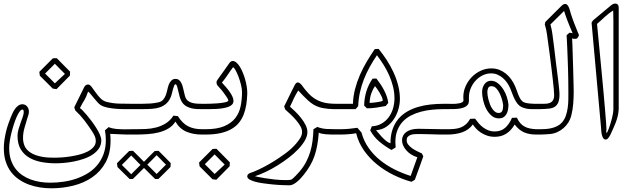

<svg xmlns="http://www.w3.org/2000/svg" viewBox="-20 -749 3476 1054"><path d="M702.6 -149.9Q686.5 -149.9 663.3 -149.9Q640.1 -149.9 616 -151.9Q591.8 -153.8 569.3 -158.4Q546.9 -163.1 532.2 -172.4Q524.9 -176.8 514.9 -188Q504.9 -199.2 494.9 -211.4Q484.9 -223.6 476.3 -233.9Q467.8 -244.1 463.4 -246.1Q457.5 -228.5 452.9 -218.3Q448.2 -208 443.4 -199.7Q438.5 -191.4 432.6 -181.9Q426.8 -172.4 418.5 -155.3Q422.4 -154.3 432.4 -144Q442.4 -133.8 455.6 -118.4Q468.8 -103 482.9 -84Q497.1 -64.9 509 -45.9Q521 -26.9 528.6 -9.3Q536.1 8.3 536.1 21Q536.1 46.9 522.9 66.2Q509.8 85.4 488.3 99.6Q466.8 113.8 439.7 123Q412.6 132.3 384.8 137.7Q356.9 143.1 331.1 145.3Q305.2 147.5 286.1 147.5Q247.1 147.5 209.5 140.9Q171.9 134.3 142.1 117.4Q112.3 100.6 94.2 71.3Q76.2 42 76.2 -3.4Q76.2 -20.5 81.5 -39.1Q86.9 -57.6 93.3 -75Q99.6 -92.3 105 -107.9Q110.4 -123.5 110.4 -134.8Q110.4 -139.6 109.1 -143.6Q107.9 -147.5 102.5 -147.5Q95.7 -147.5 87.6 -136.5Q79.6 -125.5 71.5 -107.4Q63.5 -89.4 56.2 -66.7Q48.8 -43.9 43 -20.5Q37.1 2.9 33.7 24.9Q30.3 46.9 30.3 63.5Q30.3 99.6 39.6 127.7Q48.8 155.8 64.9 177Q81.1 198.2 102.8 212.9Q124.5 227.5 149.4 236.6Q174.3 245.6 201.4 249.8Q228.5 253.9 254.9 253.9Q292 253.9 329.1 248.5Q366.2 243.2 400.4 231.2Q434.6 219.2 463.9 200.9Q493.2 182.6 514.6 156.5Q536.1 130.4 548.6 96.4Q561 62.5 561 20Q561 -6.3 556.2 -33.7L576.7 -51.3Q593.8 -43.5 616.7 -41.3Q639.6 -39.1 663.1 -39.1Q673.8 -39.1 683.6 -39.3Q693.4 -39.6 702.6 -39.6H717.3Q724.6 -39.6 728.3 -34.9Q731.9 -30.3 731.9 -24.9Q731.9 -19.5 728.3 -14.9Q724.6 -10.3 717.3 -10.3H702.6Q698.2 -10.3 692.4 -10.3Q686.5 -10.3 674.1 -10.5Q661.6 -10.7 640.6 -11.7Q619.6 -12.7 585 -14.2Q585.9 -4.4 586.4 4.9Q586.9 14.2 586.9 23.4Q586.9 93.3 559.6 142.8Q532.2 192.4 486.8 223.9Q441.4 255.4 382.8 270Q324.2 284.7 261.7 284.7Q230.5 284.7 199 279.8Q167.5 274.9 138.4 264.2Q109.4 253.4 84.2 236.3Q59.1 219.2 40.5 194.8Q22 170.4 11.5 138.2Q1 106 1 64.9Q1 43 4.2 20.5Q7.3 -2 12.5 -23.7Q17.6 -45.4 24.7 -66.4Q31.7 -87.4 39.6 -106.4Q43.9 -116.7 49.6 -128.9Q55.2 -141.1 62.7 -151.6Q70.3 -162.1 80.6 -169.4Q90.8 -176.8 104 -176.8Q120.1 -175.8 129.4 -163.8Q138.7 -151.9 138.7 -136.2Q138.7 -126.5 135.7 -117.7Q132.8 -108.9 129.9 -99.6Q122.6 -75.7 114.5 -47.4Q106.4 -19 106.4 8.8Q106.4 31.2 114.7 51.5Q123 71.8 145 86.9Q159.7 97.2 177.2 103Q194.8 108.9 213.4 112.1Q231.9 115.2 250.2 116Q268.6 116.7 284.7 116.7Q297.4 116.7 318.6 115.2Q339.8 113.8 364.5 110.1Q389.2 106.4 414.3 100.1Q439.5 93.8 459.7 83.5Q480 73.2 492.9 58.8Q505.9 44.4 505.9 24.9Q505.9 10.7 500.2 -1.7Q494.6 -14.2 486.3 -26.9Q465.8 -58.6 443.4 -87.9Q420.9 -117.2 393.1 -143.1Q391.6 -147 390.4 -151.4Q389.2 -155.8 387.7 -160.2L441.9 -270Q445.3 -276.9 450.7 -281Q456.1 -285.2 462.9 -285.2Q473.1 -285.2 482.9 -272.2Q492.7 -259.3 504.2 -242.7Q515.6 -226.1 530.3 -210.7Q544.9 -195.3 564.5 -189.9Q598.6 -181.2 633.3 -180.2Q668 -179.2 702.6 -179.2H717.3Q724.6 -179.2 728.3 -174.6Q731.9 -169.9 731.9 -164.6Q731.9 -159.2 728.3 -154.5Q724.6 -149.9 717.3 -149.9ZM363.8 -334Q345.2 -315.4 327.1 -296.9Q309.1 -278.3 290.5 -259.8Q285.2 -260.7 280 -261.2Q274.9 -261.7 269.5 -262.7Q233.9 -297.9 198.7 -333.5Q197.8 -338.9 197.3 -344Q196.8 -349.1 195.8 -354.5Q214.4 -373 232.9 -391.6Q251.5 -410.2 270 -428.7Q275.4 -429.2 280.8 -429.4Q286.1 -429.7 291.5 -429.7Q310.1 -411.1 328.1 -392.6Q346.2 -374 364.7 -355.5ZM336.4 -343.3Q328.6 -351.1 322 -357.7Q315.4 -364.3 308.8 -370.8Q302.2 -377.4 295.7 -384.3Q289.1 -391.1 281.2 -398.9L227.5 -345.2Q241.2 -332 254.4 -318.6Q267.6 -305.2 281.2 -291.5Z M1088.4 -10.3Q1041 -10.3 1003.7 -25.9Q966.3 -41.5 942.9 -81.5Q928.2 -57.6 904.3 -43.5Q880.4 -29.3 850.8 -22Q821.3 -14.6 788.3 -12.5Q755.4 -10.3 722.2 -10.3H707.5Q700.2 -10.3 696.5 -14.9Q692.9 -19.5 692.9 -24.9Q692.9 -30.3 696.5 -34.9Q700.2 -39.6 707.5 -39.6H722.2Q750 -39.6 779.3 -40.8Q808.6 -42 836.4 -49.1Q864.3 -56.2 889.2 -71.3Q914.1 -86.4 932.1 -114.3Q938.5 -113.3 944.3 -112.8Q950.2 -112.3 956.5 -111.3Q968.8 -91.8 982.7 -77.9Q996.6 -64 1012.9 -55.7Q1029.3 -47.4 1048.3 -43.5Q1067.4 -39.6 1090.3 -39.6H1103Q1110.4 -39.6 1114 -34.9Q1117.7 -30.3 1117.7 -24.9Q1117.7 -19.5 1114 -14.9Q1110.4 -10.3 1103 -10.3ZM1088.4 -149.9Q1076.7 -149.9 1061.8 -150.4Q1046.9 -150.9 1031.5 -154.5Q1016.1 -158.2 1002.4 -166Q988.8 -173.8 979 -188.5Q971.2 -200.2 966.8 -216.3Q962.4 -232.4 959 -247.6Q955.6 -262.7 952.4 -273.9Q949.2 -285.2 943.8 -286.6Q939.5 -286.6 936 -278.6Q932.6 -270.5 929.7 -259.8Q926.8 -249 924.3 -238.5Q921.9 -228 919.9 -222.7Q910.6 -197.3 895.3 -182.6Q879.9 -168 859.4 -160.6Q838.9 -153.3 814 -151.6Q789.1 -149.9 760.3 -149.9H722.2H707.5Q700.2 -149.9 696.5 -154.5Q692.9 -159.2 692.9 -164.6Q692.9 -169.9 696.5 -174.6Q700.2 -179.2 707.5 -179.2H722.2H759.3Q782.7 -179.2 804.7 -180.7Q826.7 -182.1 851.1 -187.5Q867.2 -191.4 876.2 -202.4Q885.3 -213.4 890.4 -227.5Q895.5 -241.7 898.7 -256.8Q901.9 -272 906.2 -283.7Q910.6 -295.9 919.9 -305.9Q929.2 -315.9 942.9 -315.9Q955.1 -315.9 962.6 -309.8Q970.2 -303.7 975.3 -293.7Q980.5 -283.7 983.6 -271.2Q986.8 -258.8 989.5 -246.6Q992.2 -234.4 995.1 -223.4Q998 -212.4 1002.9 -205.1Q1008.8 -196.3 1018.1 -191.2Q1027.3 -186 1038.6 -183.3Q1049.8 -180.7 1062.7 -179.9Q1075.7 -179.2 1088.4 -179.2H1103Q1110.4 -179.2 1114 -174.6Q1117.7 -169.9 1117.7 -164.6Q1117.7 -159.2 1114 -154.5Q1110.4 -149.9 1103 -149.9ZM916 167.5Q899.4 184.1 883.1 200.4Q866.7 216.8 849.6 233.4Q845.2 233.4 840.8 233.6Q836.4 233.9 832 233.9Q814.9 217.3 798.6 200.9Q782.2 184.6 765.6 168Q764.6 162.6 764.2 157.5Q763.7 152.3 762.7 147Q779.3 129.9 795.9 113.3Q812.5 96.7 829.1 80.1Q834.5 79.6 839.8 79.3Q845.2 79.1 850.6 79.1Q867.7 95.7 884 112.3Q900.4 128.9 917 146ZM891.1 154.8Q883.3 147.5 877.2 141.1Q871.1 134.8 865.5 128.9Q859.9 123 853.8 116.9Q847.7 110.8 839.8 103Q827.1 116.2 814.2 129.2Q801.3 142.1 788.6 154.8Q801.3 167.5 814.2 180.4Q827.1 193.4 839.8 206.1ZM775.9 167.5Q759.3 184.1 742.9 200.4Q726.6 216.8 709.5 233.4Q705.1 233.4 700.7 233.6Q696.3 233.9 691.9 233.9Q674.8 217.3 658.2 200.9Q641.6 184.6 625 168Q624 162.6 623.5 157.5Q623 152.3 622.1 147Q639.2 129.9 655.5 113.3Q671.9 96.7 689 80.1Q694.3 79.6 699.7 79.3Q705.1 79.1 710.4 79.1Q727.5 95.7 743.9 112.3Q760.3 128.9 776.9 146ZM751.5 156.2Q743.7 148.9 737.5 142.6Q731.4 136.2 725.8 130.4Q720.2 124.5 714.1 118.4Q708 112.3 700.2 104.5Q687.5 117.7 674.6 130.6Q661.6 143.6 648.9 156.2Q661.6 168.9 674.6 181.9Q687.5 194.8 700.2 207.5Z M1093.3 -179.2H1107.9Q1117.2 -179.2 1135.3 -179.7Q1153.3 -180.2 1172.6 -181.6Q1191.9 -183.1 1208.7 -186Q1225.6 -189 1232.4 -193.8L1232.9 -194.3Q1232.9 -194.8 1233.2 -195.3Q1233.4 -195.8 1233.4 -196.3Q1233.4 -202.1 1228.3 -210.2Q1223.1 -218.3 1220.7 -221.7Q1212.9 -232.9 1204.6 -244.1Q1196.3 -255.4 1186.5 -265.6Q1180.2 -272.5 1174.3 -279.5Q1168.5 -286.6 1168.5 -295.9Q1168.5 -300.8 1170.4 -305.2Q1172.4 -309.6 1175.3 -313Q1191.4 -335.4 1207.3 -357.7Q1223.1 -379.9 1238.8 -402.3Q1247.1 -414.1 1257.8 -414.1Q1268.1 -414.1 1278.1 -405.3Q1288.1 -396.5 1296.9 -382.3Q1305.7 -368.2 1313.2 -349.6Q1320.8 -331.1 1326.2 -311.8Q1331.5 -292.5 1334.5 -273.4Q1337.4 -254.4 1337.4 -239.3V-234.4Q1336.4 -202.6 1331.8 -173.6Q1327.1 -144.5 1317.4 -119.6Q1307.6 -94.7 1291.3 -74.7Q1274.9 -54.7 1249.8 -40.3Q1224.6 -25.9 1189.7 -18.1Q1154.8 -10.3 1107.9 -10.3H1093.3Q1085.9 -10.3 1082.3 -14.9Q1078.6 -19.5 1078.6 -24.9Q1078.6 -30.3 1082.3 -34.9Q1085.9 -39.6 1093.3 -39.6H1107.9Q1171.4 -39.6 1210.7 -56.2Q1250 -72.8 1271.7 -100.8Q1293.5 -128.9 1301 -166Q1308.6 -203.1 1308.6 -244.1Q1308.6 -260.3 1303 -283.4Q1297.4 -306.6 1289.3 -327.9Q1281.2 -349.1 1272.7 -364.3Q1264.2 -379.4 1258.8 -379.4Q1250 -367.7 1242.9 -357.4Q1235.8 -347.2 1229 -336.9Q1222.2 -326.7 1214.8 -316.7Q1207.5 -306.6 1198.2 -295.4Q1208.5 -284.7 1219.7 -271.7Q1231 -258.8 1240.2 -245.6Q1249.5 -232.4 1255.6 -219.5Q1261.7 -206.5 1261.7 -195.3Q1261.7 -183.1 1253.9 -175Q1246.1 -167 1232.7 -162.1Q1219.2 -157.2 1201.9 -154.5Q1184.6 -151.9 1166 -150.9Q1147.5 -149.9 1128.4 -149.9Q1109.4 -149.9 1093.3 -149.9Q1085.9 -149.9 1082.3 -154.5Q1078.6 -159.2 1078.6 -164.6Q1078.6 -169.9 1082.3 -174.6Q1085.9 -179.2 1093.3 -179.2ZM1240.7 163.6Q1222.2 182.1 1204.1 200.7Q1186 219.2 1167.5 237.8Q1162.1 236.8 1157 236.3Q1151.9 235.8 1146.5 234.9Q1110.8 199.7 1075.7 164.1Q1074.7 158.7 1074.2 153.6Q1073.7 148.4 1072.8 143.1Q1091.3 124.5 1109.9 106Q1128.4 87.4 1147 68.8Q1152.3 68.4 1157.7 68.1Q1163.1 67.9 1168.5 67.9Q1187 86.4 1205.1 105Q1223.1 123.5 1241.7 142.1ZM1213.4 154.3Q1205.6 146.5 1199 139.9Q1192.4 133.3 1185.8 126.7Q1179.2 120.1 1172.6 113.3Q1166 106.4 1158.2 98.6L1104.5 152.3Q1118.2 165.5 1131.3 179Q1144.5 192.4 1158.2 206.1Z M1826.7 -149.9Q1817.4 -149.9 1805.9 -150.1Q1794.4 -150.4 1782 -151.6Q1769.5 -152.8 1756.6 -155Q1743.7 -157.2 1731 -161.1Q1713.4 -167 1699.2 -176Q1685.1 -185.1 1671.9 -196.8Q1658.7 -208.5 1645.5 -222.4Q1632.3 -236.3 1617.2 -252.4Q1609.4 -239.7 1603.5 -229.2Q1597.7 -218.8 1593 -208.7Q1588.4 -198.7 1583.5 -187.7Q1578.6 -176.8 1571.8 -163.6Q1585.9 -151.4 1602.5 -135Q1619.1 -118.7 1633.5 -100.3Q1647.9 -82 1657.7 -62.3Q1667.5 -42.5 1667.5 -23.4Q1667.5 -2 1653.8 22Q1640.1 45.9 1617.4 69.8Q1594.7 93.8 1564.9 116.7Q1535.2 139.6 1503.2 159.4Q1471.2 179.2 1439.2 194.3Q1407.2 209.5 1379.4 218.3Q1378.9 218.3 1393.8 221.7Q1408.7 225.1 1432.9 229Q1457 232.9 1487.5 236.3Q1518.1 239.7 1549.3 239.7Q1557.1 239.7 1564 239.3Q1570.8 238.8 1576.2 237.8Q1580.1 237.3 1587.4 231Q1594.7 224.6 1602.1 217Q1609.4 209.5 1615.5 202.6Q1621.6 195.8 1623 194.3Q1645 168.9 1659.7 141.4Q1674.3 113.8 1683.1 84.5Q1691.9 55.2 1695.8 23.9Q1699.7 -7.3 1700.7 -39.6Q1706.1 -43 1711.2 -45.9Q1716.3 -48.8 1721.7 -52.2Q1747.1 -42.5 1773.4 -41Q1799.8 -39.6 1826.7 -39.6H1841.3Q1848.6 -39.6 1852.3 -34.9Q1856 -30.3 1856 -24.9Q1856 -19.5 1852.3 -14.9Q1848.6 -10.3 1841.3 -10.3H1826.7Q1812 -10.3 1796.6 -10.5Q1781.2 -10.7 1768.1 -12Q1754.9 -13.2 1744.9 -15.4Q1734.9 -17.6 1730 -21Q1727.1 17.6 1721.4 48.8Q1715.8 80.1 1706.3 107.4Q1696.8 134.8 1682.4 159.7Q1668 184.6 1647 210.9Q1640.1 219.7 1630.9 229.7Q1621.6 239.7 1611.3 248.3Q1601.1 256.8 1590.3 262.5Q1579.6 268.1 1569.8 268.1Q1510.7 268.1 1451.2 260.7Q1439 259.3 1419.7 256.6Q1400.4 253.9 1382.1 249Q1363.8 244.1 1350.6 236.8Q1337.4 229.5 1337.4 219.2Q1337.4 212.9 1340.8 209Q1344.2 205.1 1349.4 202.4Q1354.5 199.7 1360.4 198Q1366.2 196.3 1371.1 194.3Q1401.4 182.1 1429.7 167Q1458 151.9 1485.8 134.8Q1517.6 114.7 1548.6 91.8Q1579.6 68.8 1604.5 40.5Q1616.7 26.4 1627.4 10Q1638.2 -6.3 1638.2 -25.4Q1638.2 -40 1628.9 -56.4Q1619.6 -72.8 1605.7 -89.1Q1591.8 -105.5 1575.4 -120.8Q1559.1 -136.2 1545.4 -148.4Q1543.9 -152.3 1542.7 -156.7Q1541.5 -161.1 1540 -165.5Q1542.5 -169.9 1546.9 -179Q1551.3 -188 1556.9 -199.2Q1562.5 -210.4 1568.6 -223.1Q1574.7 -235.8 1580.3 -247.1Q1585.9 -258.3 1590.6 -267.3Q1595.2 -276.4 1597.2 -280.8Q1601.1 -289.1 1605.7 -292.7Q1610.4 -296.4 1614.7 -296.4Q1620.6 -296.4 1626.2 -292Q1631.8 -287.6 1636.7 -281.5Q1641.6 -275.4 1646 -269Q1650.4 -262.7 1653.8 -258.8L1672.9 -236.8Q1689 -219.2 1706.3 -208.3Q1723.6 -197.3 1742.4 -190.7Q1761.2 -184.1 1782.2 -181.6Q1803.2 -179.2 1826.7 -179.2H1841.3Q1848.6 -179.2 1852.3 -174.6Q1856 -169.9 1856 -164.6Q1856 -159.2 1852.3 -154.5Q1848.6 -149.9 1841.3 -149.9Z M2081.1 -195.8Q2081.1 -205.6 2075.7 -217.5Q2070.3 -229.5 2063.5 -241Q2056.6 -252.4 2049.6 -262Q2042.5 -271.5 2038.6 -276.4Q2027.8 -261.2 2019.3 -239Q2010.7 -216.8 2008.8 -184.1Q2019.5 -184.6 2026.6 -185.3Q2033.7 -186 2039.8 -186.8Q2045.9 -187.5 2053 -188.7Q2060.1 -189.9 2070.8 -191.9ZM2415 -10.3Q2401.9 -10.3 2385 -10.7Q2368.2 -11.2 2349.4 -11.7Q2330.6 -12.2 2310.8 -12.7Q2291 -13.2 2272 -13.2Q2262.2 -13.2 2251.7 -12.2Q2241.2 -11.2 2232.4 -7.6Q2223.6 -3.9 2218 2.7Q2212.4 9.3 2212.4 20.5Q2212.4 34.2 2221.7 45.7Q2231 57.1 2244.1 66.2Q2257.3 75.2 2271.7 82Q2286.1 88.9 2295.9 93.3Q2298.3 97.2 2300 101.3Q2301.8 105.5 2303.7 109.4Q2292.5 141.6 2280.8 173.6Q2269 205.6 2257.3 237.8Q2252.9 240.7 2248.3 243.4Q2243.7 246.1 2238.8 249Q2189.5 235.4 2140.9 211.7Q2092.3 188 2050.8 154.5Q2009.3 121.1 1978.8 78.1Q1948.2 35.2 1935.1 -17.6Q1914.1 -13.7 1890.9 -12Q1867.7 -10.3 1846.2 -10.3H1831.5Q1824.2 -10.3 1820.6 -14.9Q1816.9 -19.5 1816.9 -24.9Q1816.9 -30.3 1820.6 -34.9Q1824.2 -39.6 1831.5 -39.6H1846.2Q1869.6 -39.6 1894.3 -41.7Q1918.9 -43.9 1941.9 -47.4L1964.4 -21.5Q1977.1 25.9 2004.2 64Q2031.2 102.1 2067.9 131.3Q2104.5 160.6 2147.5 181.9Q2190.4 203.1 2234.4 216.8L2271 114.3Q2251.5 108.4 2235.8 98.1Q2220.2 87.9 2209.5 75.2Q2198.7 62.5 2192.9 48.6Q2187 34.7 2187 21Q2187 8.3 2192.4 -3.2Q2197.8 -14.6 2208.7 -23.2Q2219.7 -31.7 2236.6 -36.9Q2253.4 -42 2276.9 -42Q2312 -42 2345.9 -40.8Q2379.9 -39.6 2415 -39.6H2429.7Q2437 -39.6 2440.7 -34.9Q2444.3 -30.3 2444.3 -24.9Q2444.3 -19.5 2440.7 -14.9Q2437 -10.3 2429.7 -10.3ZM2415 -149.9Q2383.8 -149.9 2351.8 -146.7Q2319.8 -143.6 2290.5 -135.7Q2261.2 -127.9 2235.6 -114.7Q2210 -101.6 2191.2 -81.5Q2172.4 -61.5 2161.4 -33.7Q2150.4 -5.9 2150.4 31.2Q2150.4 45.4 2151.9 60.5Q2146 64.5 2140.1 67.6Q2134.3 70.8 2128.9 74.2Q2093.3 54.2 2062.7 28.6Q2032.2 2.9 2012.2 -33.2Q2014.6 -38.6 2016.6 -44.4Q2018.6 -50.3 2021 -55.7Q2051.8 -57.1 2075.2 -70.8Q2098.6 -84.5 2114.3 -106Q2129.9 -127.4 2137.7 -154.3Q2145.5 -181.2 2145.5 -209Q2145.5 -241.2 2137.7 -272.9Q2129.9 -304.7 2116.7 -334.7Q2103.5 -364.7 2085.9 -392.8Q2068.4 -420.9 2049.3 -445.8Q2027.8 -414.6 2009.5 -381.3Q1991.2 -348.1 1977.5 -313.2Q1963.9 -278.3 1955.8 -241.7Q1947.8 -205.1 1946.3 -166.5Q1942.4 -162.1 1939.2 -158Q1936 -153.8 1932.1 -149.9H1831.5Q1824.2 -149.9 1820.6 -154.5Q1816.9 -159.2 1816.9 -164.6Q1816.9 -169.9 1820.6 -174.6Q1824.2 -179.2 1831.5 -179.2H1846.2H1917.5Q1918.9 -221.2 1929.2 -260.5Q1939.5 -299.8 1955.8 -337.4Q1972.2 -375 1993.2 -410.4Q2014.2 -445.8 2037.1 -479.5Q2042.5 -480 2047.9 -480.2Q2053.2 -480.5 2058.6 -480.5Q2081.5 -452.1 2102.5 -420.2Q2123.5 -388.2 2139.6 -353.3Q2155.8 -318.4 2165.5 -281.2Q2175.3 -244.1 2175.3 -205.1Q2175.3 -178.2 2167 -149.2Q2158.7 -120.1 2142.3 -95.2Q2126 -70.3 2101.6 -53.5Q2077.1 -36.6 2044.4 -34.2Q2047.4 -31.2 2055.7 -21Q2064 -10.7 2075 1.2Q2085.9 13.2 2098.6 23.7Q2111.3 34.2 2123.5 37.6Q2123.5 -5.9 2135 -38.8Q2146.5 -71.8 2166.7 -95.9Q2187 -120.1 2214.6 -136.2Q2242.2 -152.3 2274.7 -161.9Q2307.1 -171.4 2342.8 -175.3Q2378.4 -179.2 2415 -179.2H2429.7Q2437 -179.2 2440.7 -174.6Q2444.3 -169.9 2444.3 -164.6Q2444.3 -159.2 2440.7 -154.5Q2437 -149.9 2429.7 -149.9ZM2097.2 -167Q2071.8 -162.1 2046.1 -158.2Q2020.5 -154.3 1994.1 -154.3L1979 -169.4Q1980 -210.4 1991 -246.8Q2002 -283.2 2024.9 -316.9Q2030.3 -317.4 2035.6 -317.6Q2041 -317.9 2046.4 -317.9Q2057.6 -303.2 2068.4 -287.4Q2079.1 -271.5 2087.9 -254.6Q2096.7 -237.8 2103 -220Q2109.4 -202.1 2111.3 -183.6Z M2742.2 -170.9Q2741.2 -181.6 2736.6 -199.5Q2731.9 -217.3 2724.1 -234.1Q2716.3 -251 2704.8 -263.4Q2693.4 -275.9 2678.2 -275.9Q2664.6 -275.9 2659.9 -266.1Q2655.3 -256.3 2655.3 -243.7Q2655.3 -236.8 2656.7 -225.6Q2658.2 -214.4 2661.6 -201.7Q2665 -189 2669.9 -176Q2674.8 -163.1 2681.9 -152.6Q2689 -142.1 2697.8 -135.5Q2706.5 -128.9 2717.8 -128.9Q2726.1 -128.9 2731 -132.6Q2735.8 -136.2 2738 -142.1Q2740.2 -147.9 2741 -155.5Q2741.7 -163.1 2742.2 -170.9ZM2771 -167.5Q2770.5 -153.8 2767.6 -141.6Q2764.6 -129.4 2758.5 -119.9Q2752.4 -110.4 2742.7 -104.7Q2732.9 -99.1 2718.8 -99.1Q2695.3 -99.1 2678 -114.3Q2660.6 -129.4 2649.2 -151.6Q2637.7 -173.8 2632.1 -199Q2626.5 -224.1 2626.5 -243.7Q2626.5 -256.8 2630.1 -268.1Q2633.8 -279.3 2640.1 -287.8Q2646.5 -296.4 2655.5 -301Q2664.6 -305.7 2675.3 -305.7Q2695.8 -305.7 2712.9 -292.2Q2730 -278.8 2742.7 -258.8Q2755.4 -238.8 2762.7 -215.6Q2770 -192.4 2771.5 -172.4ZM2924.3 -10.3Q2885.3 -10.3 2856.9 -22.5Q2828.6 -34.7 2805.2 -65.4Q2786.6 -33.2 2759.8 -15.6Q2732.9 2 2696.3 2Q2672.9 2 2653.8 -4.6Q2634.8 -11.2 2619.6 -21.2Q2604.5 -31.2 2593.5 -43.2Q2582.5 -55.2 2575.7 -65.9Q2553.7 -35.6 2517.8 -22.9Q2481.9 -10.3 2434.6 -10.3H2419.9Q2412.6 -10.3 2408.9 -14.9Q2405.3 -19.5 2405.3 -24.9Q2405.3 -30.3 2408.9 -34.9Q2412.6 -39.6 2419.9 -39.6H2434.6Q2456.1 -39.6 2474.1 -41.3Q2492.2 -43 2508.1 -48.8Q2523.9 -54.7 2537.1 -66.2Q2550.3 -77.6 2561 -96.7Q2567.9 -97.2 2574.5 -97.2Q2581.1 -97.2 2587.9 -97.7Q2597.7 -84 2608.9 -71Q2620.1 -58.1 2633.3 -48.6Q2646.5 -39.1 2661.6 -33.2Q2676.8 -27.3 2694.3 -27.3Q2731 -27.3 2753.7 -47.9Q2776.4 -68.4 2790.5 -102.1Q2797.4 -102.5 2804 -102.5Q2810.5 -102.5 2817.4 -103Q2825.7 -85 2836.2 -73Q2846.7 -61 2859.9 -54Q2873 -46.9 2889.2 -43.7Q2905.3 -40.5 2924.3 -39.6H2939Q2946.3 -39.6 2950 -34.9Q2953.6 -30.3 2953.6 -24.9Q2953.6 -19.5 2950 -14.9Q2946.3 -10.3 2939 -10.3ZM2924.3 -149.9Q2912.1 -149.9 2899.4 -149.9Q2886.7 -149.9 2874.8 -151.9Q2862.8 -153.8 2851.3 -158Q2839.8 -162.1 2829.6 -170.4Q2820.3 -178.7 2812.7 -191.2Q2805.2 -203.6 2799.3 -217Q2793.5 -230.5 2789.1 -242.9Q2784.7 -255.4 2781.2 -263.2Q2774.4 -279.3 2764.2 -294.2Q2753.9 -309.1 2740.7 -320.6Q2727.5 -332 2711.4 -339.1Q2695.3 -346.2 2676.3 -346.2Q2650.9 -346.2 2628.7 -335Q2606.4 -323.7 2589.8 -305.2Q2573.2 -286.6 2563.7 -263.2Q2554.2 -239.7 2554.2 -214.8V-196.3Q2554.2 -178.2 2542.7 -168.7Q2531.2 -159.2 2513.7 -155Q2496.1 -150.9 2475.1 -150.4Q2454.1 -149.9 2434.6 -149.9H2419.9Q2412.6 -149.9 2408.9 -154.5Q2405.3 -159.2 2405.3 -164.6Q2405.3 -169.9 2408.9 -174.6Q2412.6 -179.2 2419.9 -179.2H2434.6Q2439.9 -179.2 2446.8 -179Q2453.6 -178.7 2461.9 -178.7Q2472.2 -178.7 2483.2 -179.4Q2494.1 -180.2 2503.4 -182.4Q2512.7 -184.6 2518.6 -188.5Q2524.4 -192.4 2524.4 -199.2Q2523.9 -203.6 2523.7 -207.8Q2523.4 -211.9 2523.4 -216.3Q2523.4 -247.1 2535.9 -275.4Q2548.3 -303.7 2569.3 -325.4Q2590.3 -347.2 2618.2 -360.4Q2646 -373.5 2677.2 -373.5Q2701.7 -373.5 2721.7 -365.5Q2741.7 -357.4 2758.1 -344Q2774.4 -330.6 2786.9 -312.7Q2799.3 -294.9 2808.1 -274.9Q2813.5 -262.7 2817.1 -251.5Q2820.8 -240.2 2825 -229.7Q2829.1 -219.2 2834.2 -210Q2839.4 -200.7 2848.1 -192.4Q2853.5 -187.5 2864 -184.8Q2874.5 -182.1 2886.2 -180.9Q2897.9 -179.7 2908.4 -179.4Q2918.9 -179.2 2924.3 -179.2H2939Q2946.3 -179.2 2950 -174.6Q2953.6 -169.9 2953.6 -164.6Q2953.6 -159.2 2950 -154.5Q2946.3 -149.9 2939 -149.9Z M2943.8 -179.2Q2959.5 -179.2 2973.4 -179.4Q2987.3 -179.7 2998.3 -184.1Q3009.3 -188.5 3015.6 -198.5Q3022 -208.5 3022 -228Q3022 -238.8 3020 -260.5Q3018.1 -282.2 3014.9 -309.8Q3011.7 -337.4 3008.1 -367.4Q3004.4 -397.5 3001 -424.8Q2997.6 -452.1 2994.6 -473.6Q2991.7 -495.1 2990.2 -505.4Q2986.3 -533.2 2982.7 -560.8Q2979 -588.4 2970.7 -614.7Q2971.7 -618.7 2972.2 -621.8Q2972.7 -625 2973.6 -628.4Q2996.6 -651.4 3018.8 -673.6Q3041 -695.8 3064 -718.3Q3067.9 -722.2 3072.5 -724.6Q3077.1 -727.1 3084 -727.1Q3090.8 -727.1 3095.9 -720.2Q3101.1 -713.4 3104.5 -704.3Q3107.9 -695.3 3110.1 -686.8Q3112.3 -678.2 3113.3 -674.8Q3121.6 -648.4 3132.1 -621.6Q3142.6 -594.7 3153.3 -568.4Q3154.8 -565.4 3156.5 -561.8Q3158.2 -558.1 3158.2 -554.7Q3153.3 -543.9 3149.4 -539.8Q3145.5 -535.6 3134.3 -535.6Q3129.9 -535.6 3127.7 -536.1Q3125.5 -536.6 3124.5 -537.1Q3123.5 -537.6 3122.8 -538.1Q3122.1 -538.6 3120.6 -538.6Q3121.6 -527.8 3122.3 -503.7Q3123 -479.5 3124 -449.2Q3125 -418.9 3126 -385.5Q3127 -352.1 3127.7 -323.2Q3128.4 -294.4 3128.9 -273.7Q3129.4 -252.9 3129.4 -247.1Q3129.4 -212.9 3126.7 -179.4Q3124 -146 3115.7 -112.8Q3110.8 -93.8 3099.9 -76.4Q3088.9 -59.1 3073.5 -45.7Q3058.1 -32.2 3039.1 -23.7Q3020 -15.1 2999 -13.2Q2987.8 -12.2 2971.7 -11.2Q2955.6 -10.3 2943.8 -10.3H2929.2Q2921.9 -10.3 2918.2 -14.9Q2914.6 -19.5 2914.6 -24.9Q2914.6 -30.3 2918.2 -34.9Q2921.9 -39.6 2929.2 -39.6H2943.8Q2959.5 -39.6 2976.3 -40.8Q2993.2 -42 3009.3 -45.9Q3025.4 -49.8 3040 -57.4Q3054.7 -64.9 3065.4 -77.1Q3079.6 -93.8 3086.7 -115Q3093.8 -136.2 3096.7 -158.7Q3099.6 -181.2 3099.9 -203.4Q3100.1 -225.6 3100.1 -244.1Q3100.1 -275.4 3099.6 -308.8Q3099.1 -342.3 3098.1 -374.5Q3097.2 -406.7 3095.9 -436.3Q3094.7 -465.8 3093.8 -490Q3092.8 -514.2 3091.8 -531.2Q3090.8 -548.3 3090.3 -555.7Q3094.2 -559.6 3098.4 -562.7Q3102.5 -565.9 3106.9 -569.8L3123.5 -566.4Q3115.7 -584 3107.7 -603.8Q3099.6 -623.5 3093 -641.1Q3086.4 -658.7 3082 -671.9Q3077.6 -685.1 3076.7 -689L3001.5 -614.7Q3008.8 -589.8 3012.2 -563.7Q3015.6 -537.6 3019 -511.7Q3019.5 -509.8 3021.5 -492.7Q3023.4 -475.6 3026.4 -451.2Q3029.3 -426.8 3032.7 -398.9Q3036.1 -371.1 3039.3 -347.2Q3042.5 -323.2 3044.4 -306.6Q3046.4 -290 3046.4 -288.6Q3047.9 -274.4 3049.6 -258.8Q3051.3 -243.2 3051.3 -227.5Q3051.3 -214.8 3049.1 -202.4Q3046.9 -189.9 3041.3 -179.7Q3035.6 -169.4 3025.4 -162.6Q3015.1 -155.8 2999 -153.3Q2986.3 -151.9 2971.4 -150.9Q2956.5 -149.9 2943.8 -149.9H2929.2Q2921.9 -149.9 2918.2 -154.5Q2914.6 -159.2 2914.6 -164.6Q2914.6 -169.9 2918.2 -174.6Q2921.9 -179.2 2929.2 -179.2Z M3376 -145Q3375 -127.4 3370.8 -110.6Q3366.7 -93.8 3360.6 -77.4Q3354.5 -61 3347.2 -45.4Q3339.8 -29.8 3333 -14.2Q3331.5 -11.2 3328.9 -5.9Q3326.2 -0.5 3322.5 4.6Q3318.8 9.8 3314.7 13.4Q3310.5 17.1 3305.7 17.1Q3296.4 17.1 3291.3 9Q3286.1 1 3283.7 -10Q3281.2 -21 3280.5 -32.2Q3279.8 -43.5 3279.3 -49.8Q3266.6 -194.8 3253.4 -337.4Q3240.2 -480 3227.5 -624.5Q3229.5 -627.4 3231.2 -630.6Q3232.9 -633.8 3234.9 -636.7L3334.5 -719.7Q3346.7 -729.5 3357.9 -729.5Q3365.7 -729.5 3371.1 -724.1Q3376.5 -718.8 3376.5 -706.1V-149.9ZM3347.2 -148.4V-636.7L3346.2 -691.4Q3332.5 -683.1 3321.5 -674.3Q3310.5 -665.5 3300.3 -656.5Q3290 -647.5 3280 -637.7Q3270 -627.9 3257.3 -617.7Q3257.8 -613.3 3260.3 -587.9Q3262.7 -562.5 3266.4 -523.9Q3270 -485.4 3274.7 -437Q3279.3 -388.7 3284.2 -338.1Q3289.1 -287.6 3293.5 -238.3Q3297.9 -189 3301.3 -148.2Q3304.7 -107.4 3306.9 -79.1Q3309.1 -50.8 3309.1 -42Q3309.1 -37.1 3308.6 -33.2Q3308.1 -29.3 3308.1 -26.9Q3308.1 -19.5 3310.1 -19.5Q3312 -19.5 3315.4 -26.9Q3318.8 -34.2 3323 -45.7Q3327.1 -57.1 3331.5 -71.3Q3335.9 -85.4 3339.4 -99.6Q3342.8 -113.8 3345 -126Q3347.2 -138.2 3347.2 -145.5Z"/></svg>

Font: XB Kayhan Pook
Style: Regular
Weight: 700
Designer: Behnam
Foundry: Irmug
Version: Version 7.300 2009